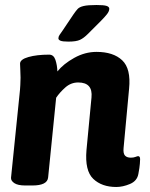

<svg xmlns="http://www.w3.org/2000/svg" viewBox="-20 -738 597 766"><path d="M253 -572Q230 -572 221.5 -575.5Q213 -579 213 -585Q213 -592 217.5 -598.5Q222 -605 229 -615L274 -682Q283 -695 290 -702.5Q297 -710 313.5 -714Q330 -718 365 -718Q394 -718 405 -714.5Q416 -711 416 -703Q416 -693 406.5 -681Q397 -669 383 -655L330 -602Q314 -586 299 -579Q284 -572 253 -572ZM444 8Q386 8 352 -24.5Q318 -57 325 -139L345 -349Q351 -409 292 -409Q263 -409 240.5 -389Q218 -369 204 -348L172 -30Q169 2 109 2H81Q51 2 37 -7.5Q23 -17 24 -29L58 -362Q60 -379 61 -398.5Q62 -418 62 -428Q62 -446 61 -459.5Q60 -473 60 -484Q60 -501 93.5 -510.5Q127 -520 176 -520Q194 -520 201 -499.5Q208 -479 209 -453Q233 -483 276 -507Q319 -531 365 -531Q432 -531 467.5 -497.5Q503 -464 495 -384L473 -147Q471 -126 478.5 -117.5Q486 -109 502 -109Q513 -109 520.5 -112Q528 -115 531 -115Q539 -115 539 -103Q539 -99 538 -84.5Q537 -70 532 -44Q527 -16 498.5 -4Q470 8 444 8Z"/></svg>

Font: Asap
Style: Bold Italic
Weight: 700
Italic angle: -6°
Designer: Pablo Cosgaya
Foundry: Omnibus-Type
Version: Version 3.001; ttfautohint (v1.8.3)